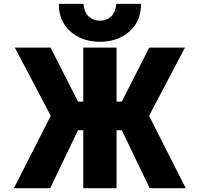

<svg xmlns="http://www.w3.org/2000/svg" viewBox="-20 -981 1040 1003"><path d="M761.7 2 616.2 -300.8H588.9V2H415V-300.8H387.7L242.2 2H52.7L245.1 -376L57.6 -732.4H244.1L387.7 -450.2H415V-732.4H588.9V-450.2H616.2L759.8 -732.4H946.3L758.8 -376L950.2 2ZM287.1 -960.9H416Q420.9 -915 444.3 -894Q467.8 -873 502 -873Q536.1 -873 559.6 -894Q583 -915 587.9 -960.9H716.8Q716.8 -870.1 655.8 -816.4Q594.7 -762.7 502 -762.7Q409.2 -762.7 348.1 -816.4Q287.1 -870.1 287.1 -960.9Z"/></svg>

Font: GenEi Gothic M Heavy
Style: Regular
Weight: 800
Designer: o_tamon (Modified); [Source Han Sans]
Ryoko NISHIZUKA  (kana & ideographs); Paul D. Hunt (Latin, Greek & Cyrillic); Wenl
Version: Version 1.1a;Original Version 1.004